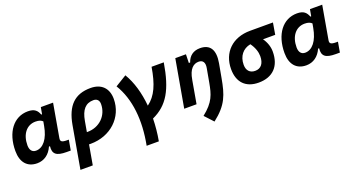

<svg xmlns="http://www.w3.org/2000/svg" viewBox="-49 -1131 3614 1964"><g transform="rotate(-20 1758.0 -149.0)"><path d="M400.4 -444.3H391.6C373.5 -490.7 347.2 -522.5 272.9 -522.5C118.2 -522.5 15.1 -387.2 15.1 -184.1C15.1 -60.5 76.7 10.3 184.1 10.3C259.3 10.3 319.8 -32.7 353.5 -109.4H364.7C355.5 -25.9 393.6 4.9 504.9 4.9H549.3L568.8 -106.9H550.3C489.3 -106.9 477.5 -120.6 483.4 -154.8L546.9 -517.6H413.6ZM310.5 -397C350.6 -397 372.1 -386.7 387.7 -371.6L379.4 -325.7C355.5 -191.9 294.4 -115.2 215.8 -115.2C174.8 -115.2 150.9 -144.5 150.9 -196.3C150.9 -316.9 214.8 -397 310.5 -397Z M957 -527.3C785.6 -527.3 690.9 -435.1 655.3 -233.9L574.7 224.6H709L746.6 9.3C752.9 9.8 759.3 9.8 765.6 9.8C981.4 9.8 1143.6 -141.1 1143.6 -341.8C1143.6 -458.5 1074.2 -527.3 957 -527.3ZM788.6 -229.5C809.1 -346.7 857.4 -400.4 942.4 -400.4C981 -400.4 1003.4 -377 1003.4 -336.9C1003.4 -210.9 905.8 -115.7 776.4 -115.7C773.9 -115.7 771 -115.7 768.6 -115.7Z M1295.4 224.6H1428.2C1442.9 143.6 1450.7 63 1452.1 -15.1C1625 -94.2 1705.6 -235.4 1752 -517.6H1619.1C1589.8 -338.4 1542 -226.6 1447.3 -157.2C1434.1 -299.8 1397.5 -427.2 1337.4 -527.3L1213.9 -451.7C1322.8 -274.9 1346.2 -36.1 1295.4 224.6Z M1786.1 0H1920.4L1964.4 -250.5V-249.5C1982.9 -363.8 2032.7 -401.9 2088.4 -401.9C2133.8 -401.9 2155.8 -371.1 2145 -312.5L2118.2 -163.6C2096.2 -43 2075.2 35.2 1946.8 136.2L2032.7 229C2189.9 106.9 2221.2 7.8 2252.4 -164.6L2279.8 -315.4C2304.7 -454.1 2258.8 -527.3 2148.4 -527.3C2075.2 -527.3 2026.9 -489.7 2004.9 -423.8H1990.7L1993.2 -517.6H1877.4Z M2595.2 9.8C2749 9.8 2837.4 -81.5 2837.4 -240.2C2837.4 -291 2820.8 -343.3 2786.6 -392.1H2919.4L2940.9 -519H2691.9C2501 -519 2375 -398.4 2375 -215.8C2375 -72.3 2455.1 9.8 2595.2 9.8ZM2647.5 -388.7C2684.6 -337.4 2701.2 -285.2 2701.2 -240.2C2701.2 -161.1 2665.5 -115.7 2602.5 -115.7C2544.4 -115.7 2511.2 -151.9 2511.2 -213.9C2511.2 -307.6 2564 -373 2647.5 -388.7Z M3330.1 -444.3H3321.3C3303.2 -490.7 3276.9 -522.5 3202.6 -522.5C3047.9 -522.5 2944.8 -387.2 2944.8 -184.1C2944.8 -60.5 3006.3 10.3 3113.8 10.3C3189 10.3 3249.5 -32.7 3283.2 -109.4H3294.4C3285.2 -25.9 3323.2 4.9 3434.6 4.9H3479L3498.5 -106.9H3480C3418.9 -106.9 3407.2 -120.6 3413.1 -154.8L3476.6 -517.6H3343.3ZM3240.2 -397C3280.3 -397 3301.8 -386.7 3317.4 -371.6L3309.1 -325.7C3285.2 -191.9 3224.1 -115.2 3145.5 -115.2C3104.5 -115.2 3080.6 -144.5 3080.6 -196.3C3080.6 -316.9 3144.5 -397 3240.2 -397Z"/></g></svg>

Font: Cascadia Code
Style: Bold Italic
Weight: 700
Italic angle: -10°
Monospace: yes
Designer: Aaron Bell
Foundry: Saja Typeworks
Version: Version 2404.023